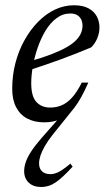

<svg xmlns="http://www.w3.org/2000/svg" viewBox="-20 -466 415 747"><path d="M269 -46.5 185.5 57.5Q166 82 154.2 102.8Q142.5 123.5 137.2 140Q132 156.5 132 169.5Q132 190 143.8 200.8Q155.5 211.5 176 211.5Q191 211.5 207.5 203.5Q224 195.5 254 170.5L262.5 182.5Q224 224.5 197.5 243Q171 261.5 139.5 261.5Q110 261.5 92 244.8Q74 228 74 200Q74 184 79.8 166Q85.5 148 100.5 124.5Q115.5 101 142.5 70L214 -11L219.5 -4.5Q204.5 3 187.8 6.5Q171 10 152 10Q114 10 86 -4.8Q58 -19.5 42.8 -48.8Q27.5 -78 27.5 -120.5Q27.5 -173 40.2 -221.5Q53 -270 75.8 -310.5Q98.5 -351 128.5 -381.5Q158.5 -412 194 -428.8Q229.5 -445.5 267.5 -445.5Q302.5 -445.5 324.5 -433.5Q346.5 -421.5 356.8 -401.8Q367 -382 367 -359Q367 -337.5 358 -316.2Q349 -295 334.5 -281.5Q307 -270 278 -258.5Q249 -247 218.5 -235.8Q188 -224.5 157 -214Q126 -203.5 95 -193.5L96.5 -227.5Q145.5 -241.5 180.8 -255.2Q216 -269 239.5 -282.5Q263 -296 276.2 -309.8Q289.5 -323.5 295.2 -337.5Q301 -351.5 301 -366Q301 -380.5 295.5 -391Q290 -401.5 279.8 -407.5Q269.5 -413.5 254 -413.5Q224 -413.5 199.8 -395.2Q175.5 -377 157.2 -346.8Q139 -316.5 126.5 -280.2Q114 -244 107.8 -208Q101.5 -172 101.5 -142.5Q101.5 -90.5 121.8 -69Q142 -47.5 175.5 -47.5Q198.5 -47.5 219.2 -56Q240 -64.5 259.5 -85.5Q279 -106.5 298 -144.5H323.5Q309.5 -112.5 296.2 -88.5Q283 -64.5 269 -46.5Z"/></svg>

Font: Newsreader 24pt
Style: Italic
Weight: 400
Italic angle: -17°
Designer: Hugues Gentile
Foundry: Production Type
Version: Version 1.003